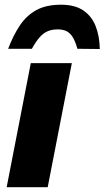

<svg xmlns="http://www.w3.org/2000/svg" viewBox="-20 -779 435 799"><path d="M7.7 0 108.2 -516.4H279L178.5 0ZM233.8 -759.4Q291.2 -759.4 326.2 -735.9Q361.2 -712.4 377.7 -671Q394.3 -629.5 395.3 -575L302 -576Q294 -605.1 283.7 -622.7Q273.4 -640.2 258.4 -648.5Q243.4 -656.7 219.9 -656.7Q196.8 -656.7 178.8 -649.2Q160.7 -641.7 145.2 -624.2Q129.7 -606.7 112.6 -576H13.9Q34.9 -631.5 62.4 -672.7Q89.9 -714 130.8 -736.7Q171.8 -759.4 233.8 -759.4Z"/></svg>

Font: REM Medium
Style: Italic
Weight: 500
Italic angle: -11°
Designer: Octavio Pardo
Foundry: Ashler Design
Version: Version 1.005;gftools[0.9.28]